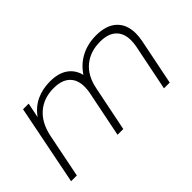

<svg xmlns="http://www.w3.org/2000/svg" viewBox="-58 -853 1181 1181"><g transform="rotate(-45 532.0 -263.0)"><path d="M978 -361Q978 -334 972 -302L911 0H861L922 -302Q927 -325 927 -353Q927 -414 891 -447.5Q855 -481 786 -481Q700 -481 642.5 -433.5Q585 -386 567 -296L507 0H457L518 -302Q523 -325 523 -353Q523 -414 487 -447.5Q451 -481 382 -481Q295 -481 237 -430.5Q179 -380 160 -284L103 0H53L157 -522H206L186 -424Q223 -476 276 -501Q329 -526 395 -526Q467 -526 511 -495.5Q555 -465 569 -409Q608 -467 666 -496.5Q724 -526 796 -526Q884 -526 931 -482.5Q978 -439 978 -361Z"/></g></svg>

Font: Montserrat Alternates Light
Style: Italic
Weight: 300
Italic angle: -11.3°
Designer: Julieta Ulanovsky
Foundry: Julieta Ulanovsky
Version: Version 7.200